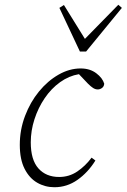

<svg xmlns="http://www.w3.org/2000/svg" viewBox="-20 -772 531 805"><path d="M208 13Q169 13 136 -6Q103 -25 83 -64.5Q63 -104 63 -165Q63 -228 85 -286Q107 -344 143.5 -388.5Q180 -433 225.5 -459Q271 -485 318 -485Q357 -485 383.5 -465Q410 -445 417 -421Q416 -409 407.5 -403Q399 -397 390 -397Q380 -397 370.5 -403Q361 -409 349 -421L311 -461Q269 -454 232 -427.5Q195 -401 167.5 -360.5Q140 -320 124.5 -272Q109 -224 109 -175Q109 -102 141 -66Q173 -30 228 -30Q270 -30 304 -53Q338 -76 364 -111L380 -99Q349 -49 305 -18Q261 13 208 13ZM248 -751 336 -609 476 -752 491 -739 341 -556H315L229 -739Z"/></svg>

Font: Source Serif Pro Light
Style: Italic
Weight: 300
Italic angle: -12°
Designer: Frank Grießhammer
Foundry: Adobe Systems Incorporated
Version: Version 3.001;hotconv 1.0.111;makeotfexe 2.5.65597